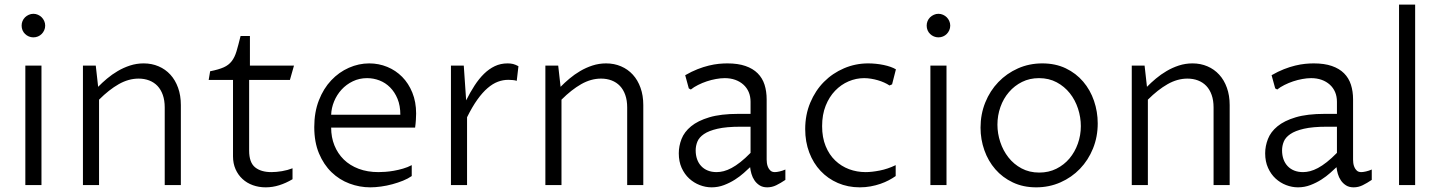

<svg xmlns="http://www.w3.org/2000/svg" viewBox="-20 -802 6242 832"><path d="M89.8 -517.6H159.7V0H89.8ZM73.7 -690.9Q73.7 -701.7 77.6 -710.9Q81.5 -720.2 88.6 -727.1Q95.7 -733.9 105 -738Q114.3 -742.2 124.5 -742.2Q135.3 -742.2 144.5 -738Q153.8 -733.9 160.6 -727.1Q167.5 -720.2 171.6 -710.9Q175.8 -701.7 175.8 -690.9Q175.8 -680.2 171.6 -670.9Q167.5 -661.6 160.6 -654.8Q153.8 -647.9 144.5 -644Q135.3 -640.1 124.5 -640.1Q114.3 -640.1 105 -644Q95.7 -647.9 88.6 -654.8Q81.5 -661.6 77.6 -670.9Q73.7 -680.2 73.7 -690.9Z M339.4 -517.6H395L405.3 -425.8Q422.4 -443.4 443.8 -461.4Q465.3 -479.5 490.2 -494.1Q515.1 -508.8 543.5 -518.1Q571.8 -527.3 602.5 -527.3Q637.7 -527.3 667.2 -514.6Q696.8 -502 718.3 -478.5Q739.7 -455.1 751.7 -421.6Q763.7 -388.2 763.7 -346.7V0H693.8V-336.4Q693.8 -367.2 685.5 -390.6Q677.2 -414.1 662.4 -429.7Q647.5 -445.3 626.5 -453.4Q605.5 -461.4 580.6 -461.4Q537.1 -461.4 494.6 -437.3Q452.1 -413.1 409.2 -370.1V0H339.4Z M989.7 -455.6H884.3L890.6 -493.2Q927.7 -500.5 949.5 -510.3Q971.2 -520 984.1 -536.9Q997.1 -553.7 1004.9 -579.8Q1012.7 -606 1022.5 -646H1063V-517.6H1253.9L1236.3 -455.6H1059.6V-149.4Q1059.6 -98.1 1085.2 -77.1Q1110.8 -56.2 1156.2 -56.2Q1177.2 -56.2 1201.9 -60.3Q1226.6 -64.5 1247.6 -72.8V-25.4Q1218.8 -8.3 1189.9 0.7Q1161.1 9.8 1131.3 9.8Q1101.6 9.8 1075.7 0.5Q1049.8 -8.8 1030.8 -26.4Q1011.7 -43.9 1000.7 -68.8Q989.7 -93.8 989.7 -124.5Z M1764.2 -39.1Q1748 -27.8 1726.3 -19Q1704.6 -10.3 1680.4 -3.7Q1656.2 2.9 1631.3 6.3Q1606.4 9.8 1584.5 9.8Q1538.1 9.8 1494.4 -6.6Q1450.7 -22.9 1416.7 -55.7Q1382.8 -88.4 1362.3 -137.2Q1341.8 -186 1341.8 -251.5Q1341.8 -315.9 1361.8 -367.2Q1381.8 -418.5 1415.3 -453.9Q1448.7 -489.3 1491.7 -508.3Q1534.7 -527.3 1580.1 -527.3Q1621.1 -527.3 1658 -512.2Q1694.8 -497.1 1722.7 -469Q1750.5 -440.9 1766.8 -400.6Q1783.2 -360.4 1783.2 -310.1Q1783.2 -299.8 1782.2 -283Q1781.2 -266.1 1778.8 -249H1415Q1415 -207 1429.2 -171.9Q1443.4 -136.7 1469.7 -110.8Q1496.1 -85 1534.2 -70.6Q1572.3 -56.2 1620.1 -56.2Q1632.3 -56.2 1649.7 -57.4Q1667 -58.6 1686.5 -62Q1706.1 -65.4 1726.3 -71.3Q1746.6 -77.1 1764.2 -86.4ZM1714.8 -304.7Q1714.8 -344.2 1702.6 -373.8Q1690.4 -403.3 1670.4 -423.3Q1650.4 -443.4 1624.5 -453.4Q1598.6 -463.4 1570.8 -463.4Q1537.1 -463.4 1508.8 -449.7Q1480.5 -436 1460 -413.6Q1439.5 -391.1 1427.7 -362.5Q1416 -334 1415 -304.7Z M1934.1 -517.6H1989.7L2000 -367.2Q2017.6 -402.3 2036.6 -431.6Q2055.7 -460.9 2077.4 -482.2Q2099.1 -503.4 2124.3 -515.4Q2149.4 -527.3 2179.7 -527.3Q2192.9 -527.3 2203.4 -524.7Q2213.9 -522 2226.6 -515.1L2219.2 -451.7Q2212.9 -454.1 2202.1 -455.1Q2191.4 -456.1 2182.6 -456.1Q2159.7 -456.1 2137.5 -447.8Q2115.2 -439.5 2093 -420.4Q2070.8 -401.4 2048.6 -370.4Q2026.4 -339.4 2003.9 -293.9V0H1934.1Z M2343.3 -517.6H2398.9L2409.2 -425.8Q2426.3 -443.4 2447.8 -461.4Q2469.2 -479.5 2494.1 -494.1Q2519 -508.8 2547.4 -518.1Q2575.7 -527.3 2606.4 -527.3Q2641.6 -527.3 2671.1 -514.6Q2700.7 -502 2722.2 -478.5Q2743.7 -455.1 2755.6 -421.6Q2767.6 -388.2 2767.6 -346.7V0H2697.8V-336.4Q2697.8 -367.2 2689.5 -390.6Q2681.2 -414.1 2666.3 -429.7Q2651.4 -445.3 2630.4 -453.4Q2609.4 -461.4 2584.5 -461.4Q2541 -461.4 2498.5 -437.3Q2456.1 -413.1 2413.1 -370.1V0H2343.3Z M3230.5 -77.6Q3219.7 -67.4 3203.1 -52.5Q3186.5 -37.6 3164.8 -23.7Q3143.1 -9.8 3117.4 0Q3091.8 9.8 3063.5 9.8Q3037.6 9.8 3012.2 0Q2986.8 -9.8 2966.6 -28.3Q2946.3 -46.9 2933.8 -74.5Q2921.4 -102.1 2921.4 -137.7Q2921.4 -168.9 2933.3 -199.7Q2945.3 -230.5 2974.6 -254.6Q3003.9 -278.8 3053.7 -293.7Q3103.5 -308.6 3179.7 -308.6H3232.4V-360.8Q3232.4 -384.3 3224.4 -403.1Q3216.3 -421.9 3201.4 -435.3Q3186.5 -448.7 3166 -456.1Q3145.5 -463.4 3120.6 -463.4Q3103 -463.4 3082.8 -459.7Q3062.5 -456.1 3042.7 -449.5Q3022.9 -442.9 3004.9 -433.8Q2986.8 -424.8 2973.6 -414.1L2964.8 -418.9L2949.2 -476.1Q2977.1 -492.2 3002.7 -502.2Q3028.3 -512.2 3051.5 -517.8Q3074.7 -523.4 3094.7 -525.4Q3114.7 -527.3 3131.8 -527.3Q3177.7 -527.3 3210.2 -516.1Q3242.7 -504.9 3263.2 -484.4Q3283.7 -463.9 3293 -435.1Q3302.2 -406.2 3302.2 -371.1V-110.4Q3302.2 -105 3303.2 -95.9Q3304.2 -86.9 3307.9 -78.1Q3311.5 -69.3 3318.6 -62.7Q3325.7 -56.2 3337.9 -56.2Q3345.7 -56.2 3358.4 -59.1Q3371.1 -62 3383.3 -67.4V-22.5Q3362.3 -8.3 3343.8 0.7Q3325.2 9.8 3304.7 9.8Q3285.2 9.8 3271.7 1.2Q3258.3 -7.3 3249.5 -20.3Q3240.7 -33.2 3236.3 -48.6Q3231.9 -64 3230.5 -77.6ZM3232.4 -252.9H3189Q3127.4 -252.9 3089.4 -244.1Q3051.3 -235.4 3030.3 -220.9Q3009.3 -206.5 3002 -188.2Q2994.6 -169.9 2994.6 -150.4Q2994.6 -129.4 3000.7 -112.1Q3006.8 -94.7 3018.6 -82.3Q3030.3 -69.8 3047.1 -63Q3064 -56.2 3085.4 -56.2Q3100.1 -56.2 3116.2 -60.3Q3132.3 -64.5 3150.1 -74Q3168 -83.5 3188.5 -99.6Q3209 -115.7 3232.4 -139.6Z M3861.3 -39.1Q3848.1 -29.8 3831.5 -21Q3814.9 -12.2 3795.2 -5.4Q3775.4 1.5 3752.9 5.6Q3730.5 9.8 3705.6 9.8Q3654.3 9.8 3610.8 -9Q3567.4 -27.8 3535.9 -61.3Q3504.4 -94.7 3486.8 -141.1Q3469.2 -187.5 3469.2 -242.7Q3469.2 -304.7 3491.2 -357.2Q3513.2 -409.7 3550.5 -447.3Q3587.9 -484.9 3637.5 -506.1Q3687 -527.3 3742.2 -527.3Q3758.3 -527.3 3775.4 -525.6Q3792.5 -523.9 3808.8 -520.5Q3825.2 -517.1 3839.1 -512.2Q3853 -507.3 3862.3 -501.5L3845.7 -436.5L3834.5 -431.6Q3824.2 -438.5 3811.3 -444.3Q3798.3 -450.2 3783.9 -454.3Q3769.5 -458.5 3754.4 -460.9Q3739.3 -463.4 3724.6 -463.4Q3689.9 -463.4 3657.2 -449.5Q3624.5 -435.5 3598.9 -408.9Q3573.2 -382.3 3557.9 -343.8Q3542.5 -305.2 3542.5 -255.4Q3542.5 -206.1 3557.9 -168.7Q3573.2 -131.3 3599.4 -106.4Q3625.5 -81.5 3659.4 -68.8Q3693.4 -56.2 3731 -56.2Q3757.3 -56.2 3792.2 -63Q3827.1 -69.8 3861.3 -86.4Z M4011.7 -517.6H4081.5V0H4011.7ZM3995.6 -690.9Q3995.6 -701.7 3999.5 -710.9Q4003.4 -720.2 4010.5 -727.1Q4017.6 -733.9 4026.9 -738Q4036.1 -742.2 4046.4 -742.2Q4057.1 -742.2 4066.4 -738Q4075.7 -733.9 4082.5 -727.1Q4089.4 -720.2 4093.5 -710.9Q4097.7 -701.7 4097.7 -690.9Q4097.7 -680.2 4093.5 -670.9Q4089.4 -661.6 4082.5 -654.8Q4075.7 -647.9 4066.4 -644Q4057.1 -640.1 4046.4 -640.1Q4036.1 -640.1 4026.9 -644Q4017.6 -647.9 4010.5 -654.8Q4003.4 -661.6 3999.5 -670.9Q3995.6 -680.2 3995.6 -690.9Z M4470.2 9.8Q4413.6 9.8 4368.9 -11.5Q4324.2 -32.7 4293.2 -68.4Q4262.2 -104 4245.6 -150.9Q4229 -197.8 4229 -249Q4229 -307.1 4249.5 -357.9Q4270 -408.7 4306.2 -446.3Q4342.3 -483.9 4391.1 -505.6Q4439.9 -527.3 4496.6 -527.3Q4553.7 -527.3 4598.4 -505.9Q4643.1 -484.4 4673.8 -448.2Q4704.6 -412.1 4720.7 -365Q4736.8 -317.9 4736.8 -267.1Q4736.8 -209 4716.3 -158.4Q4695.8 -107.9 4659.9 -70.6Q4624 -33.2 4575.2 -11.7Q4526.4 9.8 4470.2 9.8ZM4483.4 -54.2Q4524.4 -54.2 4557.6 -70.8Q4590.8 -87.4 4614.3 -115.2Q4637.7 -143.1 4650.6 -179.4Q4663.6 -215.8 4663.6 -255.4Q4663.6 -293.9 4651.4 -331.3Q4639.2 -368.7 4616 -397.9Q4592.8 -427.2 4559.1 -445.3Q4525.4 -463.4 4482.4 -463.4Q4441.9 -463.4 4408.9 -447Q4376 -430.7 4352.1 -402.8Q4328.1 -375 4315.2 -338.4Q4302.2 -301.8 4302.2 -261.7Q4302.2 -223.6 4314.5 -186.5Q4326.7 -149.4 4349.9 -119.9Q4373 -90.3 4406.7 -72.3Q4440.4 -54.2 4483.4 -54.2Z M4884.3 -517.6H4939.9L4950.2 -425.8Q4967.3 -443.4 4988.8 -461.4Q5010.3 -479.5 5035.2 -494.1Q5060.1 -508.8 5088.4 -518.1Q5116.7 -527.3 5147.5 -527.3Q5182.6 -527.3 5212.2 -514.6Q5241.7 -502 5263.2 -478.5Q5284.7 -455.1 5296.6 -421.6Q5308.6 -388.2 5308.6 -346.7V0H5238.8V-336.4Q5238.8 -367.2 5230.5 -390.6Q5222.2 -414.1 5207.3 -429.7Q5192.4 -445.3 5171.4 -453.4Q5150.4 -461.4 5125.5 -461.4Q5082 -461.4 5039.6 -437.3Q4997.1 -413.1 4954.1 -370.1V0H4884.3Z M5771.5 -77.6Q5760.7 -67.4 5744.1 -52.5Q5727.5 -37.6 5705.8 -23.7Q5684.1 -9.8 5658.4 0Q5632.8 9.8 5604.5 9.8Q5578.6 9.8 5553.2 0Q5527.8 -9.8 5507.6 -28.3Q5487.3 -46.9 5474.9 -74.5Q5462.4 -102.1 5462.4 -137.7Q5462.4 -168.9 5474.4 -199.7Q5486.3 -230.5 5515.6 -254.6Q5544.9 -278.8 5594.7 -293.7Q5644.5 -308.6 5720.7 -308.6H5773.4V-360.8Q5773.4 -384.3 5765.4 -403.1Q5757.3 -421.9 5742.4 -435.3Q5727.5 -448.7 5707 -456.1Q5686.5 -463.4 5661.6 -463.4Q5644 -463.4 5623.8 -459.7Q5603.5 -456.1 5583.7 -449.5Q5564 -442.9 5545.9 -433.8Q5527.8 -424.8 5514.6 -414.1L5505.9 -418.9L5490.2 -476.1Q5518.1 -492.2 5543.7 -502.2Q5569.3 -512.2 5592.5 -517.8Q5615.7 -523.4 5635.7 -525.4Q5655.8 -527.3 5672.9 -527.3Q5718.8 -527.3 5751.2 -516.1Q5783.7 -504.9 5804.2 -484.4Q5824.7 -463.9 5834 -435.1Q5843.3 -406.2 5843.3 -371.1V-110.4Q5843.3 -105 5844.2 -95.9Q5845.2 -86.9 5848.9 -78.1Q5852.5 -69.3 5859.6 -62.7Q5866.7 -56.2 5878.9 -56.2Q5886.7 -56.2 5899.4 -59.1Q5912.1 -62 5924.3 -67.4V-22.5Q5903.3 -8.3 5884.8 0.7Q5866.2 9.8 5845.7 9.8Q5826.2 9.8 5812.7 1.2Q5799.3 -7.3 5790.5 -20.3Q5781.7 -33.2 5777.3 -48.6Q5772.9 -64 5771.5 -77.6ZM5773.4 -252.9H5730Q5668.5 -252.9 5630.4 -244.1Q5592.3 -235.4 5571.3 -220.9Q5550.3 -206.5 5543 -188.2Q5535.6 -169.9 5535.6 -150.4Q5535.6 -129.4 5541.7 -112.1Q5547.9 -94.7 5559.6 -82.3Q5571.3 -69.8 5588.1 -63Q5605 -56.2 5626.5 -56.2Q5641.1 -56.2 5657.2 -60.3Q5673.3 -64.5 5691.2 -74Q5709 -83.5 5729.5 -99.6Q5750 -115.7 5773.4 -139.6Z M6042.5 -782.2H6112.3V0H6042.5Z"/></svg>

Font: Proza Libre
Style: Light
Weight: 300
Designer: Jasper de Waard
Foundry: Jasper de Waard
Version: Version 1.000; ttfautohint (v1.4.1.8-43bc)